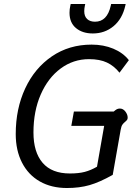

<svg xmlns="http://www.w3.org/2000/svg" viewBox="-20 -934 687 964"><path d="M59 -261Q59 -388 106.5 -490Q154 -592 240.5 -651Q327 -710 440 -710Q500 -710 549 -689.5Q598 -669 627 -632L580 -569Q553 -603 517 -620Q481 -637 427 -637Q348 -637 284.5 -590Q221 -543 184.5 -459.5Q148 -376 148 -269Q148 -170 194 -116.5Q240 -63 331 -63Q375 -63 405.5 -71Q436 -79 467 -97L503 -302H338L351 -374H551Q560 -382 566.5 -385.5Q573 -389 582 -389Q598 -389 609.5 -374Q621 -359 621 -344Q621 -337 618.5 -333Q616 -329 609 -323Q600 -316 594.5 -308Q589 -300 586 -283L546 -56Q480 -19 429.5 -4.5Q379 10 316 10Q238 10 180 -23Q122 -56 90.5 -117.5Q59 -179 59 -261ZM329 -870Q329 -888 333 -905L335 -914H408L406 -905Q403 -890 403 -878Q403 -852 417.5 -838.5Q432 -825 457 -825Q518 -825 536 -905L538 -914H611L609 -905Q594 -839 550 -802.5Q506 -766 446 -766Q394 -766 361.5 -793Q329 -820 329 -870Z"/></svg>

Font: Niramit
Style: Italic
Weight: 400
Italic angle: -10°
Version: Version 1.000; ttfautohint (v1.6)